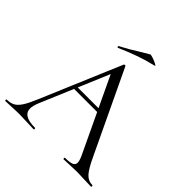

<svg xmlns="http://www.w3.org/2000/svg" viewBox="-206 -947 1111 1111"><g transform="rotate(45 349.5 -392.0)"><path d="M228 -352H434L441 -331H213ZM699 0Q680 0 640 -2Q600 -4 582 -4Q560 -4 526 -2Q494 0 477 0Q473 0 473 -6Q473 -12 477 -12Q515 -12 531.5 -19Q548 -26 548 -44Q548 -59 536 -86L314 -555L339 -586L145 -127Q131 -93 131 -71Q131 -12 229 -12Q234 -12 234 -6Q234 0 229 0Q211 0 177 -2Q139 -4 111 -4Q85 -4 51 -2Q21 0 1 0Q-4 0 -4 -6Q-4 -12 1 -12Q29 -12 48.5 -22.5Q68 -33 85.5 -59.5Q103 -86 124 -136L335 -634Q337 -637 342 -637Q347 -637 348 -634L584 -137Q618 -63 642 -37.5Q666 -12 699 -12Q703 -12 703 -6Q703 0 699 0ZM242 -678Q238 -678 237 -682.5Q236 -687 239 -689Q290 -715 348 -752Q384 -774 402 -784Q406 -786 425.5 -779.5Q445 -773 459.5 -765Q474 -757 466 -756Q404 -741 352.5 -722.5Q301 -704 244 -679Z"/></g></svg>

Font: Cormorant SC
Style: Regular
Weight: 400
Designer: Christian Thalmann (Catharsis Fonts)
Foundry: Catharsis Fonts
Version: Version 4.000